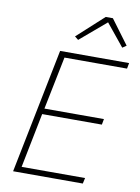

<svg xmlns="http://www.w3.org/2000/svg" viewBox="-99 -992 774 1058"><g transform="rotate(10 288.0 -463.0)"><path d="M50 0 190 -698H576L570 -666H220L160 -370H493L487 -338H153L92 -32H447L440 0ZM445 -926 546 -790 524 -775 423 -899 277 -775 257 -791 405 -926Z"/></g></svg>

Font: IBM Plex Sans ExtLt
Style: Italic
Weight: 200
Italic angle: -11°
Designer: Mike Abbink, Paul van der Laan, Pieter van Rosmalen
Foundry: Bold Monday
Version: Version 3.005